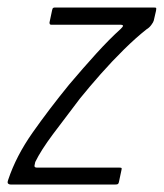

<svg xmlns="http://www.w3.org/2000/svg" viewBox="-44 -492 436 512"><path d="M-22 -13Q-1 -76 43 -138.5Q87 -201 140 -266Q178 -311 213 -349.5Q248 -388 278 -415Q283 -420 284 -422.5Q285 -425 279 -426H93Q90 -426 89 -427.5Q88 -429 88 -432L95 -465Q96 -470 98 -471Q100 -472 103 -472H366Q372 -472 372.5 -470.5Q373 -469 372 -463L366 -437Q365 -433 359.5 -425.5Q354 -418 347 -414Q319 -392 287 -360.5Q255 -329 224.5 -294.5Q194 -260 169 -229Q130 -178 97.5 -134.5Q65 -91 50 -60Q49 -56 48 -50.5Q47 -45 55 -45H275Q279 -45 280 -44Q281 -43 280 -39L273 -6Q272 -2 270 -1Q268 0 264 0H-16Q-20 0 -22.5 -2.5Q-25 -5 -22 -13Z"/></svg>

Font: Glory Light
Style: Italic
Weight: 300
Italic angle: -12°
Version: Version 1.011